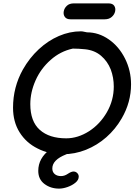

<svg xmlns="http://www.w3.org/2000/svg" viewBox="-20 -901 817 1134"><path d="M350 10Q422 10 488 -16.5Q554 -43 608 -90.5Q662 -138 699 -202Q754 -297 754 -403Q754 -484 718.5 -555Q683 -626 623 -668Q563 -710 494 -710Q490 -710 479 -713Q467 -716 458 -716Q392 -716 328 -688.5Q264 -661 209 -610Q154 -559 115 -490Q57 -386 57 -265Q57 -181 96 -119Q135 -57 202 -24Q268 10 350 10ZM371 -84Q271 -84 215 -134Q159 -184 159 -286Q159 -356 190 -426Q221 -496 279 -547Q336 -598 410 -614Q443 -614 483 -610Q539 -604 577 -571.5Q615 -539 634 -491Q652 -443 652 -390Q652 -309 611.5 -238.5Q571 -168 506 -126Q440 -84 371 -84ZM329 213Q352 213 379 203.5Q406 194 425.5 178Q445 162 445 142Q445 130 436 121Q427 112 414 112Q401 112 380 126Q361 139 340 139Q317 139 303 127Q289 115 289 94Q289 43 370 11Q432 -13 430 -45Q430 -56 419.5 -65.5Q409 -75 388 -74Q368 -73 336.5 -56.5Q305 -40 276 -19Q206 33 206 108Q206 158 242.5 185.5Q279 213 329 213ZM396 -787H599Q624 -787 640 -801Q656 -815 660 -834Q664 -853 654.5 -867Q645 -881 621 -881H416Q390 -881 375 -867Q360 -853 356.5 -834Q353 -815 363 -801Q373 -787 396 -787Z"/></svg>

Font: Balsamiq Sans
Style: Italic
Weight: 400
Italic angle: -12°
Designer: Michael Angeles
Foundry: Balsamiq SRL
Version: Version 1.020; ttfautohint (v1.8.4.7-5d5b);gftools[0.9.26]